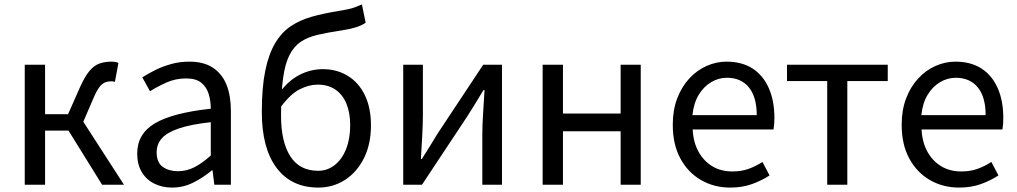

<svg xmlns="http://www.w3.org/2000/svg" viewBox="-20 -836 4603 869"><path d="M92 0V-543H184V-319H288L342 -441Q364 -490 385 -515Q406 -540 430.5 -548.5Q455 -557 484 -557Q493 -557 502 -555.5Q511 -554 516 -551L500 -465Q496 -467 492 -467.5Q488 -468 482 -468Q468 -468 455.5 -463Q443 -458 430.5 -442.5Q418 -427 404 -394L357 -285L541 0H442L290 -245H184V0Z M759 13Q714 13 678 -5Q642 -23 621.5 -57.5Q601 -92 601 -141Q601 -230 680.5 -277.5Q760 -325 934 -344Q934 -379 924.5 -410.5Q915 -442 891 -461.5Q867 -481 822 -481Q775 -481 733.5 -462.5Q692 -444 659 -423L624 -486Q649 -502 682 -518.5Q715 -535 754 -546Q793 -557 837 -557Q903 -557 944.5 -529Q986 -501 1005.5 -451.5Q1025 -402 1025 -334V0H950L942 -65H939Q901 -33 855.5 -10Q810 13 759 13ZM785 -61Q824 -61 859.5 -79Q895 -97 934 -132V-283Q843 -273 789 -254.5Q735 -236 712 -209.5Q689 -183 689 -147Q689 -100 717 -80.5Q745 -61 785 -61Z M1421 13Q1299 13 1232 -76Q1165 -165 1165 -329Q1165 -440 1180.5 -515.5Q1196 -591 1225 -640Q1254 -689 1295.5 -717Q1337 -745 1390 -760Q1443 -775 1505 -785Q1536 -790 1554.5 -794Q1573 -798 1587.5 -803.5Q1602 -809 1618 -816L1635 -733Q1614 -719 1586 -711Q1558 -703 1524 -698Q1464 -689 1418.5 -678.5Q1373 -668 1341.5 -647Q1310 -626 1290 -586.5Q1270 -547 1261 -480.5Q1252 -414 1252 -312Q1252 -194 1294 -128.5Q1336 -63 1420 -63Q1462 -63 1495 -89Q1528 -115 1546.5 -161.5Q1565 -208 1565 -269Q1565 -325 1548 -366.5Q1531 -408 1498 -430.5Q1465 -453 1418 -453Q1378 -453 1336 -431.5Q1294 -410 1251 -352L1248 -420Q1285 -471 1335.5 -497Q1386 -523 1441 -523Q1505 -523 1554.5 -492.5Q1604 -462 1631.5 -405Q1659 -348 1659 -269Q1659 -183 1627 -119.5Q1595 -56 1541 -21.5Q1487 13 1421 13Z M1805 0V-543H1894V-316Q1894 -273 1891 -220.5Q1888 -168 1885 -116H1889Q1905 -141 1925.5 -174Q1946 -207 1961 -232L2167 -543H2252V0H2163V-227Q2163 -270 2166.5 -322.5Q2170 -375 2173 -428H2168Q2153 -403 2132.5 -369.5Q2112 -336 2096 -311L1890 0Z M2436 0V-543H2528V-322H2789V-543H2880V0H2789V-242H2528V0Z M3285 13Q3212 13 3153 -21Q3094 -55 3059.5 -118.5Q3025 -182 3025 -271Q3025 -338 3045 -390.5Q3065 -443 3099.5 -480.5Q3134 -518 3178 -537.5Q3222 -557 3268 -557Q3338 -557 3386 -526Q3434 -495 3459.5 -437.5Q3485 -380 3485 -302Q3485 -287 3484 -274Q3483 -261 3481 -250H3115Q3118 -192 3141.5 -149.5Q3165 -107 3204 -83.5Q3243 -60 3295 -60Q3335 -60 3367.5 -71.5Q3400 -83 3431 -103L3463 -42Q3428 -19 3384 -3Q3340 13 3285 13ZM3114 -315H3405Q3405 -397 3369.5 -440.5Q3334 -484 3270 -484Q3232 -484 3198.5 -464Q3165 -444 3142.5 -407Q3120 -370 3114 -315Z M3724 0V-469H3542V-543H3998V-469H3815V0Z M4321 13Q4248 13 4189 -21Q4130 -55 4095.5 -118.5Q4061 -182 4061 -271Q4061 -338 4081 -390.5Q4101 -443 4135.5 -480.5Q4170 -518 4214 -537.5Q4258 -557 4304 -557Q4374 -557 4422 -526Q4470 -495 4495.5 -437.5Q4521 -380 4521 -302Q4521 -287 4520 -274Q4519 -261 4517 -250H4151Q4154 -192 4177.5 -149.5Q4201 -107 4240 -83.5Q4279 -60 4331 -60Q4371 -60 4403.5 -71.5Q4436 -83 4467 -103L4499 -42Q4464 -19 4420 -3Q4376 13 4321 13ZM4150 -315H4441Q4441 -397 4405.5 -440.5Q4370 -484 4306 -484Q4268 -484 4234.5 -464Q4201 -444 4178.5 -407Q4156 -370 4150 -315Z"/></svg>

Font: Farlight84_Sys_V01
Style: Regular
Weight: 400
Designer: Ryoko NISHIZUKA  (kana, bopomofo & ideographs); Paul D. Hunt (Latin, Greek & Cyrillic); Sandoll Communications , Soo-you
Foundry: Adobe
Version: Version 2.004;October 29, 2024;FontCreator 14.0.0.2814 64-bi